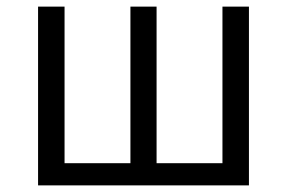

<svg xmlns="http://www.w3.org/2000/svg" viewBox="-20 -560 867 580"><path d="M95 0H732V-540H652V-67H453V-540H374V-67H175V-540H95Z"/></svg>

Font: Noto Sans CJK JP DemiLight
Style: Regular
Weight: 350
Designer: Ryoko NISHIZUKA (kana & ideographs); Paul D. Hunt (Latin, Greek & Cyrillic); Wenlong ZHANG (bopomofo); Sandoll Communica
Foundry: Adobe Systems Incorporated
Version: Version 1.004;PS 1.004;hotconv 1.0.82;makeotf.lib2.5.63406